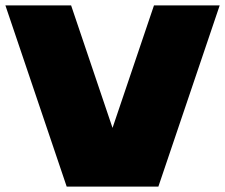

<svg xmlns="http://www.w3.org/2000/svg" viewBox="-23 -692 835 712"><path d="M548 -672 394.3 -217.7 240.7 -672H-3L224.3 0H564.3L791.7 -672Z"/></svg>

Font: JUMBOTRON
Style: Regular
Weight: 400
Designer: Ian Langley
Foundry: Ian Langley
Version: Version 1.005;Fontself Maker 3.5.8